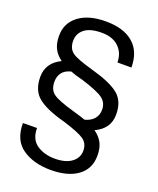

<svg xmlns="http://www.w3.org/2000/svg" viewBox="-172 -822 957 1166"><g transform="rotate(20 306.5 -239.5)"><path d="M558.6 -210.4Q558.6 -163.6 535.2 -130.1Q511.7 -96.7 467.3 -76.7Q502.9 -51.3 520 -18.8Q537.1 13.7 537.1 63Q537.1 147.9 473.6 194.8Q410.2 241.7 298.8 241.7Q189 241.7 116.5 192.1Q43.9 142.6 43.9 31.2L134.8 30.3Q134.8 103 182.4 135.7Q230 168.5 298.8 168.5Q368.7 168.5 407.5 139.4Q446.3 110.4 446.3 64Q446.3 17.6 411.9 -6.6Q377.4 -30.8 274.9 -62Q155.3 -93.8 101.1 -137.5Q46.9 -181.2 46.9 -269Q46.9 -314.5 69.8 -348.4Q92.8 -382.3 136.7 -402.8Q102.1 -427.7 85.4 -460.7Q68.8 -493.7 68.8 -542.5Q68.8 -624.5 132.8 -672.9Q196.8 -721.2 307.6 -721.2Q422.9 -721.2 485.4 -667.2Q547.9 -613.3 547.9 -510.7H457.5Q457.5 -570.8 418.2 -609.4Q378.9 -647.9 307.6 -647.9Q232.9 -647.9 196.3 -618.9Q159.7 -589.8 159.7 -543.5Q159.7 -493.2 191.7 -469.5Q223.6 -445.8 330.1 -416.5Q451.7 -382.8 505.1 -340.1Q558.6 -297.4 558.6 -210.4ZM293.9 -338.4Q268.6 -344.7 249.5 -350.6Q230.5 -356.4 213.9 -363.3Q174.8 -354 156.2 -329.8Q137.7 -305.7 137.7 -270Q137.7 -219.2 170.7 -194.6Q203.6 -169.9 310.5 -140.1Q334.5 -133.3 353 -127.4Q371.6 -121.6 388.7 -115.7Q427.2 -125.5 447.8 -149.7Q468.3 -173.8 468.3 -209Q468.3 -254.9 432.6 -280.8Q397 -306.6 293.9 -338.4Z"/></g></svg>

Font: Roboto Web
Style: Regular
Weight: 400
Designer: Google
Version: Version 1.200310; 2013